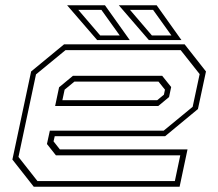

<svg xmlns="http://www.w3.org/2000/svg" viewBox="-20 -708 828 728"><path d="M680 -540 761 -437 730.5 -294.5 606 -191.5H187.5L183 -172L207 -141.5H691L661 0H108L27 -103L98 -437L223 -540ZM665 -518H228.5L116.5 -426L50 -113L122 -21.5H643L663.5 -119H192L158 -162L169 -212.5H600.5L710.5 -303L737 -427ZM595 -420.5 629 -378 621 -340 580 -306H189L204 -377L256.5 -420.5ZM581 -398.5H262L225 -368L216.5 -328H576L601.5 -349L605.5 -368ZM668 -556H544.5L430.5 -688H574ZM630 -573.5 560.5 -670.5H473L556 -573.5ZM472 -556H348.5L234.5 -688H378ZM434 -573.5 364.5 -670.5H277L360 -573.5Z"/></svg>

Font: Tourney Expanded ExtraLight
Style: Italic
Weight: 200
Width: 7
Italic angle: -12°
Designer: Tyler Finck
Foundry: Etcetera Type Co
Version: Version 1.010; ttfautohint (v1.8.3)